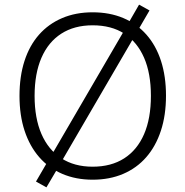

<svg xmlns="http://www.w3.org/2000/svg" viewBox="-20 -766 799 827"><path d="M379 8Q307 8 248.5 -17Q190 -42 149 -89Q108 -136 86 -202.5Q64 -269 64 -353Q64 -437 85.5 -503.5Q107 -570 148 -616.5Q189 -663 247.5 -688Q306 -713 379 -713Q452 -713 510.5 -688.5Q569 -664 610.5 -617Q652 -570 673.5 -503.5Q695 -437 695 -354Q695 -270 673 -203Q651 -136 610 -89Q569 -42 510.5 -17Q452 8 379 8ZM379 -48Q459 -48 515 -84Q571 -120 600.5 -188Q630 -256 630 -353Q630 -450 600.5 -517.5Q571 -585 515.5 -621Q460 -657 379 -657Q300 -657 244 -621Q188 -585 158.5 -517Q129 -449 129 -353Q129 -257 158.5 -189Q188 -121 244 -84.5Q300 -48 379 -48ZM180 41 135 16 185 -70 204 -101 514 -633 530 -661 579 -746 624 -721 574 -635 556 -604 246 -72 230 -44Z"/></svg>

Font: Nunito Sans 12pt Light
Style: Regular
Weight: 300
Designer: Vernon Adams
Foundry: Vernon Adams
Version: Version 3.101;gftools[0.9.27]